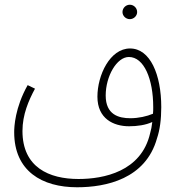

<svg xmlns="http://www.w3.org/2000/svg" viewBox="-20 -604 749 812"><path d="M529 -523C546 -523 560 -537 560 -553C560 -570 546 -584 529 -584C512 -584 498 -570 498 -553C498 -537 512 -523 529 -523ZM306 188C428 188 596 153 644 -19C656 -54 662 -99 662 -151C662 -289 615 -399 530 -399C445 -399 392 -286 392 -195C392 -102 460 -70 526 -70C560 -70 596 -75 624 -88C622 -70 619 -54 615 -41C578 122 418 153 312 153C188 153 75 104 75 -50C75 -119 101 -179 128 -229L97 -244C43 -148 40 -67 40 -45C40 120 158 188 306 188ZM427 -200C427 -282 474 -363 525 -363C589 -363 628 -270 628 -151C628 -141 628 -132 627 -123C601 -112 566 -104 531 -104C482 -104 427 -119 427 -200Z"/></svg>

Font: Noto Sans Arabic UI Cn XLt
Style: Regular
Weight: 200
Width: 3
Designer: Monotype Design Team, Nadine Chahine and Nizar Qandah
Foundry: Monotype Imaging Inc.
Version: Version 2.010